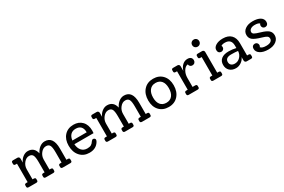

<svg xmlns="http://www.w3.org/2000/svg" viewBox="108 -1898 4555 3079"><g transform="rotate(-30 2385.0 -359.0)"><path d="M850 -79Q882 -79 882 -52V-27Q882 0 850 0H711Q678 0 678 -27V-52Q678 -79 711 -79H734V-272Q734 -363 715 -397.5Q696 -432 647 -432Q593 -432 551.5 -380.5Q510 -329 510 -262V-79H533Q566 -79 566 -52V-27Q566 0 533 0H397Q364 0 364 -27V-52Q364 -79 397 -79H420V-272Q420 -363 401 -397.5Q382 -432 333 -432Q280 -432 238 -380.5Q196 -329 196 -262V-79H219Q252 -79 252 -52V-27Q252 0 219 0H80Q48 0 48 -27V-52Q48 -79 80 -79H106V-421H80Q48 -421 48 -448V-473Q48 -500 80 -500H159Q175 -500 185.5 -489.5Q196 -479 196 -463V-389Q217 -442 261.5 -476Q306 -510 354 -510Q473 -510 501 -384Q530 -444 574 -477Q618 -510 668 -510Q824 -510 824 -286V-79Z M1417 -275Q1417 -270 1414 -231H1059Q1064 -155 1103 -111.5Q1142 -68 1207 -68Q1251 -68 1277 -82Q1303 -96 1326 -132Q1341 -154 1359 -154Q1374 -154 1385.5 -144.5Q1397 -135 1397 -121Q1397 -102 1383 -82Q1326 10 1204 10Q1097 10 1032 -63Q967 -136 967 -254Q967 -371 1031 -440.5Q1095 -510 1201 -510Q1298 -510 1357.5 -448Q1417 -386 1417 -275ZM1199 -436Q1140 -436 1104.5 -400.5Q1069 -365 1061 -298H1326Q1325 -436 1199 -436Z M2318 -79Q2350 -79 2350 -52V-27Q2350 0 2318 0H2179Q2146 0 2146 -27V-52Q2146 -79 2179 -79H2202V-272Q2202 -363 2183 -397.5Q2164 -432 2115 -432Q2061 -432 2019.5 -380.5Q1978 -329 1978 -262V-79H2001Q2034 -79 2034 -52V-27Q2034 0 2001 0H1865Q1832 0 1832 -27V-52Q1832 -79 1865 -79H1888V-272Q1888 -363 1869 -397.5Q1850 -432 1801 -432Q1748 -432 1706 -380.5Q1664 -329 1664 -262V-79H1687Q1720 -79 1720 -52V-27Q1720 0 1687 0H1548Q1516 0 1516 -27V-52Q1516 -79 1548 -79H1574V-421H1548Q1516 -421 1516 -448V-473Q1516 -500 1548 -500H1627Q1643 -500 1653.5 -489.5Q1664 -479 1664 -463V-389Q1685 -442 1729.5 -476Q1774 -510 1822 -510Q1941 -510 1969 -384Q1998 -444 2042 -477Q2086 -510 2136 -510Q2292 -510 2292 -286V-79Z M2672 10Q2564 10 2499.5 -59.5Q2435 -129 2435 -245Q2435 -364 2500.5 -437Q2566 -510 2675 -510Q2783 -510 2847.5 -440.5Q2912 -371 2912 -255Q2912 -136 2846.5 -63Q2781 10 2672 10ZM2672 -68Q2743 -68 2782 -117Q2821 -166 2821 -254Q2821 -340 2783 -386Q2745 -432 2675 -432Q2605 -432 2565.5 -382.5Q2526 -333 2526 -246Q2526 -161 2564 -114.5Q2602 -68 2672 -68Z M3311 -510Q3351 -510 3372 -491.5Q3393 -473 3393 -440Q3393 -414 3376 -396.5Q3359 -379 3332 -379Q3308 -379 3292 -393.5Q3276 -408 3274 -431Q3227 -426 3193.5 -371.5Q3160 -317 3160 -245V-79H3207Q3240 -79 3240 -52V-27Q3240 0 3207 0H3044Q3012 0 3012 -27V-52Q3012 -79 3044 -79H3070V-421H3044Q3012 -421 3012 -448V-473Q3012 -500 3044 -500H3123Q3139 -500 3149.5 -489.5Q3160 -479 3160 -463V-375Q3178 -437 3218.5 -473.5Q3259 -510 3311 -510Z M3555 -597Q3526 -597 3507.5 -615.5Q3489 -634 3489 -663Q3489 -691 3508 -709.5Q3527 -728 3555 -728Q3583 -728 3601.5 -709.5Q3620 -691 3620 -663Q3620 -635 3601.5 -616Q3583 -597 3555 -597ZM3500 0Q3468 0 3468 -27V-52Q3468 -79 3500 -79H3526V-421H3500Q3468 -421 3468 -448V-473Q3468 -500 3500 -500H3579Q3595 -500 3605.5 -489.5Q3616 -479 3616 -463V-79H3642Q3675 -79 3675 -52V-27Q3675 0 3642 0Z M4196 -79Q4228 -79 4228 -52V-27Q4228 0 4196 0H4116Q4101 0 4090.5 -10.5Q4080 -21 4080 -37V-100Q4061 -53 4014.5 -21.5Q3968 10 3916 10Q3846 10 3803 -30.5Q3760 -71 3760 -138Q3760 -208 3807.5 -246Q3855 -284 3943 -284Q4010 -284 4080 -268V-313Q4080 -435 3961 -435Q3914 -435 3891 -417Q3898 -405 3898 -391Q3898 -368 3882 -352Q3866 -336 3843 -336Q3816 -336 3800 -353Q3784 -370 3784 -399Q3784 -448 3835 -479Q3886 -510 3965 -510Q4064 -510 4116.5 -457Q4169 -404 4169 -307V-79ZM3937 -63Q3995 -63 4036.5 -107.5Q4078 -152 4080 -214Q4035 -221 3956 -221Q3848 -221 3848 -141Q3848 -104 3872 -83.5Q3896 -63 3937 -63Z M4544 -291Q4638 -264 4677 -229.5Q4716 -195 4716 -138Q4716 -73 4661 -31.5Q4606 10 4516 10Q4423 10 4367.5 -25.5Q4312 -61 4312 -118Q4312 -147 4328 -164Q4344 -181 4371 -181Q4394 -181 4409.5 -165Q4425 -149 4425 -126Q4425 -105 4412 -92Q4436 -58 4515 -58Q4569 -58 4597.5 -77Q4626 -96 4626 -128Q4626 -159 4604.5 -175Q4583 -191 4517 -210Q4406 -242 4364.5 -275.5Q4323 -309 4323 -367Q4323 -431 4377.5 -470.5Q4432 -510 4519 -510Q4608 -510 4658 -478.5Q4708 -447 4708 -391Q4708 -362 4692 -344.5Q4676 -327 4650 -327Q4626 -327 4610.5 -343Q4595 -359 4595 -383Q4595 -404 4608 -417Q4586 -442 4518 -442Q4471 -442 4442 -422Q4413 -402 4413 -370Q4413 -345 4439 -329.5Q4465 -314 4544 -291Z"/></g></svg>

Font: Solway
Style: Regular
Weight: 400
Designer: Mariya V. Pigoulevskaya
Foundry: The Northern Block Ltd.
Version: Version 1.000;hotconv 1.0.109;makeotfexe 2.5.65596